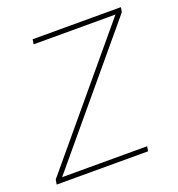

<svg xmlns="http://www.w3.org/2000/svg" viewBox="-109 -595 629 679"><g transform="rotate(-20 205.0 -256.0)"><path d="M-9 0 -6 -18 392 -494H84L87 -512H419L416 -494L18 -18H338L335 0Z"/></g></svg>

Font: DM Sans 12pt Thin
Style: Italic
Weight: 250
Italic angle: -10°
Version: Version 4.004;gftools[0.9.30]